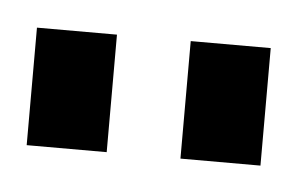

<svg xmlns="http://www.w3.org/2000/svg" viewBox="-25 -754 238 153"><g transform="rotate(5 93.5 -677.0)"><path d="M0 -630V-724H64V-630ZM123 -630V-724H187V-630Z"/></g></svg>

Font: Archivo ExtraCondensed Medium
Style: Regular
Weight: 500
Width: 2
Designer: Hector Gatti
Foundry: Omnibus-Type
Version: Version 2.001